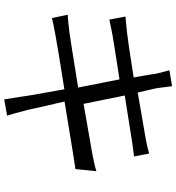

<svg xmlns="http://www.w3.org/2000/svg" viewBox="20 -838 885 966"><g transform="rotate(90 463.0 -354.5)"><path d="M840.8 -396.5C816.4 -388.7 787.1 -381.8 753.9 -376C614.3 -351.6 530.3 -336.9 502 -332L460 -539.1L699.2 -577.1C742.2 -583 764.6 -585.9 766.6 -585.9L752 -662.1C732.4 -656.2 709 -650.4 682.6 -645.5C592.8 -629.9 513.7 -616.2 445.3 -604.5C441.4 -620.1 437.5 -636.7 433.6 -653.3C429.7 -669.9 426.8 -682.6 424.8 -692.4C422.9 -702.1 421.9 -708 421.9 -710C416 -753.9 413.1 -776.4 413.1 -777.3L333 -763.7C342.8 -728.5 348.6 -706.1 350.6 -695.3C350.6 -692.4 351.6 -685.5 353.5 -674.8C355.5 -664.1 357.4 -650.4 360.4 -633.8C363.3 -617.2 366.2 -600.6 369.1 -584C247.1 -564.5 171.9 -553.7 144.5 -550.8C97.7 -545.9 70.3 -543 62.5 -543L78.1 -461.9C110.4 -468.8 136.7 -473.6 156.2 -477.5C213.9 -487.3 288.1 -499 378.9 -512.7L419.9 -304.7C269.5 -280.3 176.8 -265.6 141.6 -260.7C100.6 -255.9 71.3 -252.9 53.7 -252L70.3 -172.9C85.9 -176.8 114.3 -182.6 155.3 -190.4C214.8 -201.2 305.7 -215.8 428.7 -235.4C433.6 -206.1 439.5 -174.8 445.3 -142.6C451.2 -110.4 456.1 -84 459 -64.5C461.9 -44.9 463.9 -32.2 464.8 -26.4C466.8 -16.6 471.7 14.6 479.5 67.4L561.5 52.7C554.7 33.2 545.9 2.9 536.1 -38.1C534.2 -43 531.2 -54.7 527.3 -74.2C523.4 -93.8 517.6 -118.2 510.7 -148.4C503.9 -178.7 497.1 -208 490.2 -236.3L741.2 -277.3L830.1 -291Z"/></g></svg>

Font: Gen Shin Gothic P Normal
Style: Regular
Weight: 300
Designer: [Source Han Sans]
Ryoko NISHIZUKA  (kana & ideographs); Paul D. Hunt (Latin, Greek & Cyrillic); Wenlong ZHANG  (bopomofo
Version: Version 1.002.20150607